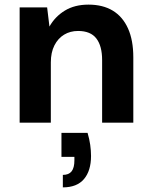

<svg xmlns="http://www.w3.org/2000/svg" viewBox="-20 -531 655 831"><path d="M65 0V-499H184L194 -416Q218 -459 260.5 -485Q303 -511 363 -511Q425 -511 468 -485Q511 -459 534 -408Q557 -357 557 -283V0H422V-271Q422 -332 397 -364.5Q372 -397 318 -397Q284 -397 257.5 -381Q231 -365 215.5 -334.5Q200 -304 200 -261V0ZM252 280V226Q278 226 290 210.5Q302 195 302 163V148H246V44H359Q367 71 370.5 96Q374 121 374 144Q374 208 343.5 244Q313 280 252 280Z"/></svg>

Font: DM Sans 20pt
Style: Bold
Weight: 700
Version: Version 4.004;gftools[0.9.30]